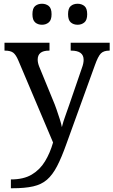

<svg xmlns="http://www.w3.org/2000/svg" viewBox="-20 -764 605 1024"><path d="M38 193Q106 193 149.5 167Q193 141 220 96.5Q247 52 263 -4L78 -441Q65 -472 50.5 -483Q36 -494 7 -494H4V-536H244V-494H241Q181 -494 181 -446Q181 -429 189 -409L262 -231Q272 -208 281.5 -180.5Q291 -153 299 -128Q307 -103 310 -86Q317 -115 328.5 -146Q340 -177 350 -207L417 -402Q426 -426 426 -445Q426 -494 360 -494H357V-536H565V-494H562Q533 -494 518 -479Q503 -464 486 -416L334 4Q308 77 284 123Q260 169 230.5 194.5Q201 220 157 230Q113 240 47 240H38ZM394 -632Q372 -632 357.5 -644.5Q343 -657 343 -688Q343 -720 357.5 -732Q372 -744 394 -744Q415 -744 430 -732Q445 -720 445 -688Q445 -657 430 -644.5Q415 -632 394 -632ZM204 -632Q182 -632 167.5 -644.5Q153 -657 153 -688Q153 -720 167.5 -732Q182 -744 204 -744Q225 -744 240 -732Q255 -720 255 -688Q255 -657 240 -644.5Q225 -632 204 -632Z"/></svg>

Font: Noto Serif Khitan Small Script
Style: Regular
Weight: 400
Designer: LIU Zhao, ZHANG Congyu, Kushim JIANG
Foundry: Guyu Beijing Co. Ltd.
Version: Version 1.000; ttfautohint (v1.8.4.7-5d5b)